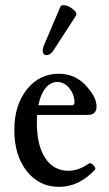

<svg xmlns="http://www.w3.org/2000/svg" viewBox="-20 -709 420 740"><path d="M185.1 -513.2Q175.3 -499 163.1 -496.8Q150.9 -494.6 146.5 -504.2Q142.1 -513.7 147.9 -530.8L211.9 -681.2Q214.4 -689 225.1 -689Q241.7 -689 260.5 -674.1Q279.3 -659.2 272.9 -648.9ZM208 11.2Q130.9 11.2 83 -49.6Q35.2 -110.4 35.2 -208Q35.2 -303.2 83.3 -364Q131.3 -424.8 207 -424.8Q275.4 -424.8 319.8 -369.1Q352.1 -330.6 352.1 -298.8Q352.1 -266.1 318.8 -266.1H123Q122.1 -256.3 122.1 -234.9Q122.1 -148.4 154.5 -99.6Q187 -50.8 244.1 -50.8Q283.2 -50.8 323.2 -79.1Q329.6 -83.5 340.1 -72Q350.6 -60.5 346.2 -55.2Q284.2 11.2 208 11.2ZM127.9 -303.2H254.9Q267.1 -303.2 267.1 -313Q267.1 -344.7 247.3 -368.9Q227.5 -393.1 201.2 -393.1Q174.8 -393.1 155.5 -369.4Q136.2 -345.7 127.9 -303.2Z"/></svg>

Font: Junicode SmCond Medium
Style: Regular
Weight: 500
Width: 4
Designer: Peter S. Baker
Version: Version 2.206